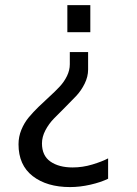

<svg xmlns="http://www.w3.org/2000/svg" viewBox="-20 -575 544 764"><path d="M339.4 -554.7V-446.8H248V-554.7ZM330.6 -367.7V-298.3Q330.6 -270 316.9 -242.2Q303.2 -214.4 283 -192.9Q262.7 -171.4 238.8 -147.7Q214.8 -124 194.6 -103.3Q174.3 -82.5 160.6 -56.4Q147 -30.3 147 -4.4Q147 44.4 180.7 67.9Q214.4 91.3 269 91.3Q308.6 91.3 347.4 79.6Q386.2 67.9 410.2 55.2V136.2Q381.3 150.4 339.6 159.9Q297.9 169.4 258.8 169.4Q166.5 169.4 110.1 125.7Q53.7 82 53.7 -1Q53.7 -30.8 64.9 -58.3Q76.2 -85.9 94.2 -107.7Q112.3 -129.4 134 -150.4Q155.8 -171.4 177.5 -191.2Q199.2 -210.9 217.3 -230.2Q235.4 -249.5 246.6 -272.7Q257.8 -295.9 257.8 -319.3V-367.7Z"/></svg>

Font: Muli
Style: Regular
Weight: 400
Designer: Vernon Adams
Foundry: newtypography
Version: Version 2; ttfautohint (v1.00rc1.6-4cba) -l 8 -r 50 -G 200 -